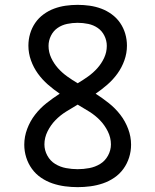

<svg xmlns="http://www.w3.org/2000/svg" viewBox="-20 -763 640 791"><path d="M300 8Q274 8 247.5 4.5Q221 1 196 -7.5Q171 -16 149 -31Q127 -46 111.5 -67.5Q96 -89 88 -114.5Q80 -140 80 -167Q80 -200 92 -232Q104 -264 124.5 -290.5Q145 -317 171.5 -338Q198 -359 226 -377Q201 -394 177.5 -414.5Q154 -435 136 -460Q118 -485 107.5 -514.5Q97 -544 97 -575Q97 -600 104 -624Q111 -648 125 -668.5Q139 -689 159.5 -704Q180 -719 203 -727.5Q226 -736 250.5 -739.5Q275 -743 300 -743Q325 -743 349.5 -739.5Q374 -736 397 -727.5Q420 -719 440.5 -704Q461 -689 475 -668.5Q489 -648 496 -624Q503 -600 503 -575Q503 -544 492.5 -514.5Q482 -485 464 -460Q446 -435 422.5 -414.5Q399 -394 374 -377Q402 -359 428.5 -338Q455 -317 475.5 -290.5Q496 -264 508 -232Q520 -200 520 -167Q520 -140 512 -114.5Q504 -89 488.5 -67.5Q473 -46 451 -31Q429 -16 404 -7.5Q379 1 352.5 4.5Q326 8 300 8ZM300 -420Q322 -433 343 -448Q364 -463 381 -482Q398 -501 409 -524.5Q420 -548 420 -574Q420 -596 410 -616Q400 -636 382.5 -648Q365 -660 343.5 -664.5Q322 -669 300 -669Q278 -669 256.5 -664.5Q235 -660 217.5 -648Q200 -636 190 -616Q180 -596 180 -574Q180 -548 191 -524.5Q202 -501 219 -482Q236 -463 257 -448Q278 -433 300 -420ZM300 -66Q324 -66 348 -70.5Q372 -75 392.5 -87.5Q413 -100 425 -122Q437 -144 437 -168Q437 -196 424 -222Q411 -248 391.5 -268Q372 -288 348 -303Q324 -318 300 -332Q276 -318 252 -303Q228 -288 208.5 -268Q189 -248 176 -222Q163 -196 163 -168Q163 -144 175 -122Q187 -100 207.5 -87.5Q228 -75 252 -70.5Q276 -66 300 -66Z"/></svg>

Font: Iosevka Custom Extended
Style: Regular
Weight: 400
Width: 7
Monospace: yes
Designer: Belleve Invis
Foundry: Belleve Invis
Version: Version 11.2.4; ttfautohint (v1.8.4)